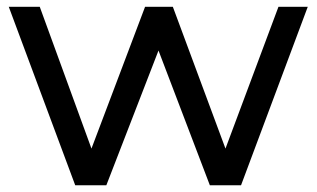

<svg xmlns="http://www.w3.org/2000/svg" viewBox="-20 -550 940 570"><path d="M6 -529.9H98L272.7 -50.9H229.6L410.7 -529.9H493.1L670.9 -50.9H627.7L806.7 -529.9H893.7L695.6 0H603L436.4 -437.1H464.9L295.7 0H203.3Z"/></svg>

Font: iiserrat Thin
Style: Regular
Weight: 100
Designer: Akira Ohta
Foundry: Akira Ohta
Version: Version 1.200;Glyphs 3.3.1 (3343)